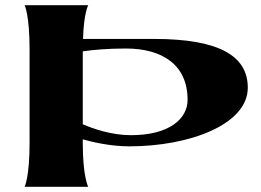

<svg xmlns="http://www.w3.org/2000/svg" viewBox="-20 -720 1005 740"><path d="M320 -700H75C75 -700 94 -662 94 -530V-169C94 -38 75 0 75 0H320C320 0 299 -38 299 -169V-183C338 -172 406 -156 479 -156C710 -156 935 -240 935 -382C935 -500 833 -570 573 -570H300C303 -670 320 -700 320 -700ZM299 -241V-522C339 -528 395 -533 465 -533C606 -533 703 -470 703 -335C703 -262 632 -199 485 -199C409 -199 339 -224 299 -241Z"/></svg>

Font: Coconat
Style: Bold
Weight: 900
Width: 8
Designer: Sara Lavazza
Foundry: Collletttivo
Version: Version 1.000;Glyphs 3.2 (3217)